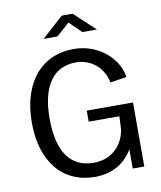

<svg xmlns="http://www.w3.org/2000/svg" viewBox="-101 -1037 946 1128"><g transform="rotate(-10 371.5 -473.5)"><path d="M448 -841H535L410 -957H345L217 -841H299L377 -910ZM375 10C492 10 561 -49 600 -114V0H669V-382H393V-316H576L573 -248C567 -169 507 -73 381 -73C249 -73 170 -166 170 -374C170 -568 245 -672 378 -672C474 -672 542 -607 559 -521L657 -536C641 -649 527 -752 380 -752C189 -752 63 -609 63 -368C63 -134 182 10 375 10Z"/></g></svg>

Font: 18Franklin
Style: Regular
Weight: 400
Designer: Pablo Impallari, Rodrigo Fuenzalida (Modified by Dan O. Williams)
Version: Version 0.025;PS 000.025;hotconv 1.0.88;makeotf.lib2.5.64775